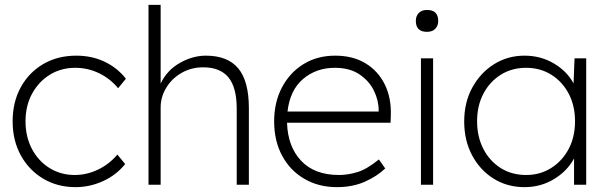

<svg xmlns="http://www.w3.org/2000/svg" viewBox="-20 -760 2505 790"><path d="M291 10Q216 10 157.5 -25Q99 -60 65.5 -121Q32 -182 32 -261Q32 -340 65.5 -401Q99 -462 158 -496.5Q217 -531 294 -531Q358 -531 410.5 -506Q463 -481 498 -436L466 -397Q433 -437 387 -459Q341 -481 290 -481Q231 -481 185 -452.5Q139 -424 112 -374.5Q85 -325 85 -261Q85 -197 111.5 -147Q138 -97 184 -68.5Q230 -40 287 -40Q337 -40 383 -62Q429 -84 463 -124L495 -85Q459 -40 404.5 -15Q350 10 291 10Z M591 0V-740H641V-416Q666 -470 719 -500.5Q772 -531 827 -531Q917 -531 960.5 -478.5Q1004 -426 1004 -315V0H954V-313Q954 -400 920 -441.5Q886 -483 816 -483Q767 -483 727 -460Q687 -437 664 -399Q641 -361 641 -318V0Z M1366 10Q1291 10 1232.5 -24Q1174 -58 1141 -119Q1108 -180 1108 -261Q1108 -339 1140 -400Q1172 -461 1228.5 -496Q1285 -531 1359 -531Q1432 -531 1484 -499.5Q1536 -468 1563.5 -412Q1591 -356 1588 -282L1587 -255H1161Q1164 -157 1219 -98.5Q1274 -40 1375 -40Q1412 -40 1451 -52Q1490 -64 1539 -104L1565 -67Q1532 -35 1481.5 -12.5Q1431 10 1366 10ZM1358 -481Q1281 -481 1227 -435Q1173 -389 1163 -301H1538V-307Q1538 -347 1518.5 -387Q1499 -427 1459 -454Q1419 -481 1358 -481Z M1737 -629Q1691 -629 1691 -674Q1691 -694 1703 -706.5Q1715 -719 1737 -719Q1783 -719 1783 -674Q1783 -654 1771 -641.5Q1759 -629 1737 -629ZM1712 0V-520H1762V0Z M2138 10Q2067 10 2011 -25Q1955 -60 1922.5 -121Q1890 -182 1890 -260Q1890 -339 1923.5 -400Q1957 -461 2013 -496Q2069 -531 2138 -531Q2204 -531 2258 -499.5Q2312 -468 2340 -417L2344 -520H2392V0H2342V-108Q2314 -56 2259.5 -23Q2205 10 2138 10ZM2145 -40Q2202 -40 2247.5 -68.5Q2293 -97 2319.5 -146.5Q2346 -196 2346 -261Q2346 -325 2320 -374.5Q2294 -424 2248.5 -452.5Q2203 -481 2145 -481Q2086 -481 2040.5 -452.5Q1995 -424 1969 -374.5Q1943 -325 1943 -261Q1943 -198 1968.5 -148Q1994 -98 2039.5 -69Q2085 -40 2145 -40Z"/></svg>

Font: Lexend Deca ExtraLight
Style: Regular
Weight: 200
Designer: Bonnie Shaver-Troup, Thomas Jockin
Foundry: Lexend
Version: Version 1.008; ttfautohint (v1.8.4.7-5d5b)